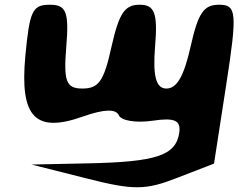

<svg xmlns="http://www.w3.org/2000/svg" viewBox="-20 -570 1007 811"><path d="M87 -333C63 -75 129 -6 331 -78C419 -109 469 -111 482 -83C492 -60 555 -50 624 -60C718 -74 745 -62 737 -8C722 87 640 114 351 120L113 125L343 183C543 234 594 234 729 181L884 121L936 -215C983 -519 979 -550 905 -550C840 -550 817 -515 785 -373C757 -248 727 -196 683 -196C639 -196 625 -248 635 -373C647 -515 633 -550 570 -550C507 -550 483 -515 451 -373C419 -227 397 -196 328 -196C259 -196 248 -227 260 -373C272 -519 260 -550 191 -550C117 -550 105 -525 87 -333Z"/></svg>

Font: Hussar Skorodowane
Style: Ky
Weight: 700
Foundry: Cannot Into Space Fonts
Version: Version 0.892